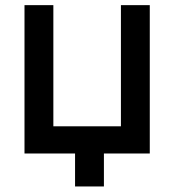

<svg xmlns="http://www.w3.org/2000/svg" viewBox="-20 -582 661 728"><path d="M438.5 -562.5V-103.1H182.3V-562.5H72.9V0H264.6V125H374V0H547.9V-562.5Z"/></svg>

Font: Manrope Semibold
Style: Regular
Weight: 600
Width: 4
Designer: Michael Sharanda
Foundry: Michael Sharanda
Version: Version 2.000;PS 002.000;hotconv 1.0.88;makeotf.lib2.5.64775